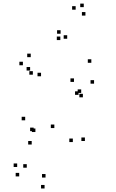

<svg xmlns="http://www.w3.org/2000/svg" viewBox="-20 -848 660 1090"><path d="M462 -47.5V-67.5H442V-47.5ZM514 -373V-393H494V-373ZM498.5 -491.5V-511.5H478.5V-491.5ZM400 -383V-403H380V-383ZM181 -98.5V-118.5H161V-98.5ZM171 -103.5V-123.5H151V-103.5ZM213 -415V-435H193V-415ZM154.5 -523.5V-543.5H134.5V-523.5ZM110 -477.5V-497.5H90V-477.5ZM166.5 -424V-444H146.5V-424ZM151 -447.5V-467.5H131V-447.5ZM123 -165V-185H103V-165ZM160 -27.5V-47.5H140V-27.5ZM288.5 -121V-141H268.5V-121ZM426 -309.5V-329.5H406V-309.5ZM450.5 -295.5V-315.5H430.5V-295.5ZM441 -320.5V-340.5H421V-320.5ZM393.5 -41.5V-61.5H373.5V-41.5ZM238.5 160V140H218.5V160ZM132 104V84H112V104ZM77.5 100V80H57.5V100ZM89 153.5V133.5H69V153.5ZM233 222V202H213V222ZM324 -656.5V-676.5H304V-656.5ZM409.5 -793V-813H389.5V-793ZM455.5 -807.5V-827.5H435.5V-807.5ZM465 -759.5V-779.5H445V-759.5ZM361.5 -628V-648H341.5V-628ZM322.5 -620.5V-640.5H302.5V-620.5Z"/></svg>

Font: Monaspace Radon Dots Var
Style: Regular
Weight: 400
Designer: Riley Cran and the Lettermatic Team
Version: Version 1.100 (Monaspace Radon Dots)